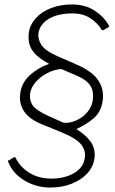

<svg xmlns="http://www.w3.org/2000/svg" viewBox="-20 -772 517 860"><path d="M322 -194Q364 -168 386.5 -136.5Q409 -105 403 -62Q398 -25 371 4.5Q344 34 301 51Q258 68 205 68Q143 68 90.5 37Q38 6 17 -46Q16 -48 15.5 -49.5Q15 -51 16 -52L42 -67Q45 -69 47.5 -68Q50 -67 51 -63Q71 -23 112.5 2.5Q154 28 210 28Q269 28 311.5 3.5Q354 -21 360 -66Q365 -96 344.5 -123.5Q324 -151 259 -178L166 -216Q108 -240 86 -276Q64 -312 71 -355Q77 -402 114 -435.5Q151 -469 200 -486Q157 -509 136.5 -531.5Q116 -554 111 -577.5Q106 -601 109 -625Q114 -661 140 -690Q166 -719 208 -735.5Q250 -752 302 -752Q362 -752 404.5 -724Q447 -696 467 -658Q469 -657 469.5 -655Q470 -653 467 -651L445 -638Q441 -636 437.5 -637Q434 -638 434 -641Q414 -672 382 -692Q350 -712 306 -712Q239 -712 198.5 -687.5Q158 -663 152 -623Q149 -598 164.5 -572Q180 -546 238 -520L323 -483Q394 -452 420.5 -411.5Q447 -371 440 -322Q433 -270 398 -241Q363 -212 322 -194ZM265 -222Q294 -220 322.5 -233Q351 -246 371 -269.5Q391 -293 395 -320Q399 -345 394.5 -365.5Q390 -386 372 -403.5Q354 -421 315 -437L254 -463Q221 -460 190.5 -444Q160 -428 139.5 -404Q119 -380 115 -354Q111 -323 126 -300.5Q141 -278 198 -252L265 -222Z"/></svg>

Font: Libre Franklin Thin
Style: Italic
Weight: 100
Italic angle: -8°
Designer: Pablo Impallari, Rodrigo Fuenzalida, Nhung Nguyen
Foundry: Impallari Type
Version: Version 3.000